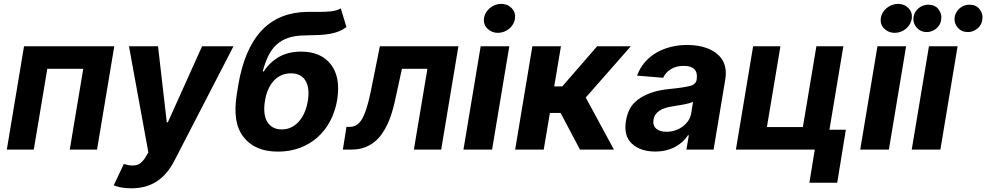

<svg xmlns="http://www.w3.org/2000/svg" viewBox="-20 -790 5209 1014"><path d="M16 0 106.9 -545.5H583.5L492.5 0H348.4L419.7 -426.5H229.8L158.4 0Z M633.9 76Q661.2 84.2 679.7 84.2Q704.9 84.2 720.9 72.1Q736.9 60 750 37.6L763.5 14.6L661.2 -545.5H814.6L860.8 -144.2H866.5L1047.2 -545.5H1213.1L900.9 58.9Q882.8 94.1 860.1 121.3Q837.4 148.4 809.5 166.9Q781.6 185.4 747.9 195Q714.1 204.5 673.7 204.5Q644.5 204.5 620.6 200.1Q596.6 195.7 580.6 188.9Z M1230.8 -293.7 1237.9 -338.4Q1254.6 -437.1 1286 -509.9Q1317.5 -582.7 1363.6 -630.9Q1409.8 -679 1470.3 -702.8Q1530.9 -726.6 1605.5 -727.3H1649.5Q1671.5 -727.3 1690.5 -727.6Q1709.5 -728 1725.7 -729.8Q1741.8 -731.5 1755.3 -735.3Q1768.8 -739 1779.8 -745.7L1809.7 -647Q1789.8 -632.5 1768.8 -624.1Q1747.9 -615.8 1722.1 -611.2Q1696.4 -606.5 1664.2 -605.1Q1632.1 -603.7 1589.8 -603Q1539.8 -602.6 1503.2 -590.4Q1466.6 -578.1 1440.5 -554.2Q1414.4 -530.2 1397 -494.7Q1379.6 -459.2 1367.5 -412.6H1372.9Q1406.2 -463.1 1454.9 -490.2Q1503.6 -517.4 1570.3 -517.4Q1674.7 -517.4 1727.3 -449.9Q1779.8 -382.5 1760.7 -262.1Q1750 -199.9 1723 -149.5Q1696 -99.1 1655.5 -63.6Q1615.1 -28.1 1562.5 -8.7Q1509.9 10.7 1448.2 10.7Q1324.9 10.7 1265.3 -67.5Q1235.1 -106.9 1226.9 -162.6Q1218.7 -218.4 1230.8 -293.7ZM1468 -106.5Q1499.3 -106.5 1523.1 -119.9Q1546.9 -133.2 1563.7 -154.5Q1580.6 -175.8 1591.1 -202.8Q1601.6 -229.8 1605.8 -257.1Q1611.5 -292.3 1608 -319.2Q1604.4 -346.2 1592.9 -364.9Q1581.3 -383.5 1562.1 -393.1Q1543 -402.7 1516.7 -402.7Q1490.1 -402.7 1467.5 -393.1Q1445 -383.5 1427.2 -364.9Q1409.4 -346.2 1397.2 -319.2Q1384.9 -292.3 1379.3 -257.1Q1373.6 -222.3 1376.6 -194.4Q1379.6 -166.5 1391.2 -147Q1402.7 -127.5 1422.1 -117Q1441.4 -106.5 1468 -106.5Z M1809.7 -120H1827.8Q1867.2 -120 1891.3 -160.2Q1903.4 -180.4 1915 -215.6Q1926.5 -250.7 1937.5 -304L1986.2 -545.5H2400.9L2310 0H2165.8L2237.2 -426.5H2102.6L2066.4 -259.9Q2059.7 -228.7 2050.2 -197.3Q2040.8 -165.8 2027.7 -136.9Q2014.6 -108 1997 -82.9Q1979.4 -57.9 1956.1 -39.4Q1932.9 -21 1903.2 -10.5Q1873.6 0 1836.3 0H1790.8Z M2518.5 -545.5H2669.7L2578.8 0H2427.6ZM2536.2 -693.2Q2538.4 -709.5 2546.7 -723.5Q2555 -737.6 2567.5 -747.7Q2579.9 -757.8 2595.3 -763.7Q2610.8 -769.5 2626.8 -769.5Q2660.5 -769.5 2682.2 -747.2Q2703.8 -724.4 2699.9 -693.2Q2697.8 -676.8 2689.6 -662.6Q2681.5 -648.4 2669.2 -638.3Q2657 -628.2 2641.5 -622.3Q2626.1 -616.5 2609.4 -616.5Q2576.7 -616.5 2554 -639.2Q2532 -661.2 2536.2 -693.2Z M2791.5 -545.5H2942.5L2907 -333.8H2949.6L3133.5 -545.5H3311.4L3073.5 -274.9L3222.3 0H3043L2940.7 -193.5H2884.2L2851.6 0H2700.6Z M3285.9 -152.3Q3296.2 -213.4 3330.6 -247.9Q3347.7 -264.9 3369.1 -277.5Q3390.6 -290.1 3415 -298.8Q3439.3 -307.5 3465.6 -312.7Q3491.8 -317.8 3518.8 -320.3Q3555.4 -323.9 3581 -327.8Q3606.5 -331.7 3622.9 -335.6Q3654.8 -343.4 3659.4 -369.3V-371.4Q3664.8 -405.9 3647.4 -424Q3630 -442.1 3591.3 -442.1Q3550.4 -442.1 3522.7 -424.5Q3495 -407 3482.2 -379.3L3344.5 -390.6Q3360.1 -432.9 3387.4 -463.4Q3414.8 -494 3449.9 -513.7Q3485.1 -533.4 3525.9 -543Q3566.8 -552.6 3609.4 -552.6Q3634.9 -552.6 3661.6 -548.8Q3688.2 -545.1 3712.9 -536Q3737.6 -527 3758.9 -511.9Q3780.2 -496.8 3794.7 -473.7Q3820.7 -432.9 3810 -367.9L3748.6 0H3605.1L3617.9 -75.6H3613.6Q3600.9 -56.5 3583.5 -40.7Q3566.1 -24.9 3544.2 -13.5Q3522.4 -2.1 3496.3 4.1Q3470.2 10.3 3440 10.3Q3362.9 10.3 3317.5 -30.9Q3272.7 -72.1 3285.9 -152.3ZM3500.7 -94.1Q3523.4 -94.1 3545.3 -101.2Q3567.1 -108.3 3584.9 -121.3Q3602.6 -134.2 3615.1 -152.9Q3627.5 -171.5 3631 -195L3640.3 -252.8Q3633.5 -248.6 3620.2 -244.9Q3606.9 -241.1 3591.3 -238.3Q3575.6 -235.4 3559.8 -233Q3544 -230.5 3532 -228.3Q3511.7 -225.5 3494.3 -220Q3476.9 -214.5 3463.8 -206Q3450.6 -197.4 3442.1 -185.4Q3433.6 -173.3 3431.1 -157.3Q3426.8 -126.4 3446 -110.3Q3465.2 -94.1 3500.7 -94.1Z M3866.5 0 3957.4 -545.5H4101.6L4030.2 -119H4220.2L4291.5 -545.5H4433.9L4360.4 -104.8H4447.1L4401.6 175.1H4254.6L4283 0Z M4614 -545.5H4765.3L4674.4 0H4523.1ZM4631.7 -693.2Q4633.9 -709.5 4642.2 -723.5Q4650.6 -737.6 4663 -747.7Q4675.4 -757.8 4690.9 -763.7Q4706.3 -769.5 4722.3 -769.5Q4756 -769.5 4777.7 -747.2Q4799.4 -724.4 4795.5 -693.2Q4793.3 -676.8 4785.2 -662.6Q4777 -648.4 4764.7 -638.3Q4752.5 -628.2 4737 -622.3Q4721.6 -616.5 4704.9 -616.5Q4672.2 -616.5 4649.5 -639.2Q4627.5 -661.2 4631.7 -693.2Z M4886 -545.5H5037.3L4946.4 0H4795.1ZM5022.4 -702.1Q5024.9 -715.6 5032 -727.1Q5039.1 -738.6 5049.4 -747.2Q5059.7 -755.7 5072.4 -760.5Q5085.2 -765.3 5099.1 -765.3Q5116.5 -765.3 5130.1 -759.6Q5143.8 -753.9 5153.4 -741.5Q5173.3 -715.6 5167.6 -683.9Q5165.8 -670.5 5158.9 -658.9Q5152 -647.4 5141.5 -638.8Q5131 -630.3 5118.4 -625.5Q5105.8 -620.7 5092.3 -620.7Q5075.3 -620.7 5061.6 -626.6Q5047.9 -632.5 5037.6 -644.9Q5016.7 -670.1 5022.4 -702.1ZM4805 -702.1Q4807.2 -715.6 4814.3 -727.1Q4821.4 -738.6 4831.9 -747.2Q4842.3 -755.7 4855.3 -760.5Q4868.3 -765.3 4881.7 -765.3Q4899.1 -765.3 4912.8 -759.6Q4926.5 -753.9 4936.1 -741.5Q4956 -715.6 4950.3 -683.9Q4948.5 -670.5 4941.6 -658.9Q4934.7 -647.4 4924.2 -638.8Q4913.7 -630.3 4901.1 -625.5Q4888.5 -620.7 4875 -620.7Q4841.6 -620.7 4820.7 -645.2Q4799.7 -669.4 4805 -702.1Z"/></svg>

Font: Inter P
Style: Bold Italic
Weight: 700
Italic angle: 9.39999°
Designer: Rasmus Andersson
Foundry: rsms
Version: Version 3.018;git-588b23468